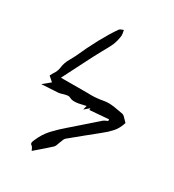

<svg xmlns="http://www.w3.org/2000/svg" viewBox="-197 -891 960 1057"><g transform="rotate(30 283.0 -362.5)"><path d="M169.4 52.2 165.5 43.5Q160.6 31.2 155.8 27.8Q146 22 146 14.2Q146 8.3 149.9 -1L150.4 -2Q170.9 -52.7 204.6 -88.9Q238.3 -125 275.9 -156.7Q286.1 -164.6 344.7 -216.8L425.8 -288.1Q434.1 -293.9 443.4 -297.4L452.1 -301.3L451.7 -311.5L332 -301.8V-313L301.3 -287.1Q302.7 -291.5 307.6 -313.5L291.5 -309.6Q258.8 -300.8 236.8 -300.8Q233.4 -300.8 225.8 -301.3Q218.3 -301.8 205.1 -308.1Q199.2 -311 192.4 -311Q183.1 -311 163.1 -305.2Q149.4 -300.3 136.7 -298.8Q112.3 -296.9 31.2 -292.5L77.6 -330.6L47.4 -356.9Q51.8 -366.2 58.1 -376.5Q74.2 -399.4 77.6 -424.3Q80.1 -455.1 102.1 -492.2Q109.9 -504.9 116.2 -518.1Q183.1 -668 250.5 -765.6Q255.4 -771.5 267.1 -774.9Q272 -776.4 275.9 -778.3L278.3 -767.1Q280.8 -757.8 280.8 -743.7Q276.9 -710 264.6 -680.2Q249.5 -648.9 231.9 -618.7Q208.5 -577.6 162.6 -485.8Q123.5 -407.7 107.4 -377.4Q214.4 -377.4 245.1 -377.9H277.8L297.9 -377.4Q334.5 -377.4 371.6 -384.3Q388.7 -387.7 406.2 -387.7Q434.6 -387.7 498 -375Q505.9 -373.5 512.9 -366.9Q520 -360.4 526.6 -352.8Q533.2 -345.2 540 -338.9Q527.8 -299.3 504.6 -273.7Q481.4 -248 454.6 -227.5L440.9 -216.3Q409.7 -190.4 377.4 -165Q336.4 -132.3 296.4 -98.6Q288.1 -89.4 283.7 -73.7Q281.2 -66.9 278.8 -61.5Q276.4 -56.2 274.9 -50.8Q271.5 -39.1 265.1 -31.7Q230.5 0 194.8 30.3Z"/></g></svg>

Font: Unutterable
Style: Regular
Weight: 400
Designer: GGBotNet
Foundry: f0n7.com
Version: 1.00